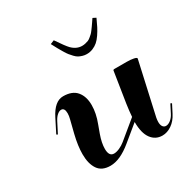

<svg xmlns="http://www.w3.org/2000/svg" viewBox="-177 -951 1100 1120"><g transform="rotate(-30 372.5 -391.0)"><path d="M304.7 -779.8 330.6 -790.5Q373 -728 390.1 -710.4Q420.9 -679.2 458.5 -679.2Q470.2 -679.2 481.2 -681.9Q492.2 -684.6 500.5 -687.7Q508.8 -690.9 518.3 -699Q527.8 -707 533.4 -711.9Q539.1 -716.8 548.6 -729.5Q558.1 -742.2 562 -747.8Q565.9 -753.4 576.7 -769Q587.4 -784.7 591.3 -790.5L612.3 -779.8Q598.6 -749.5 588.1 -729Q577.6 -708.5 563 -687Q548.3 -665.5 533.7 -652.8Q519 -640.1 499.8 -632.1Q480.5 -624 458 -624Q443.4 -624 429.9 -628.2Q416.5 -632.3 406 -637.9Q395.5 -643.6 383.8 -656Q372.1 -668.5 364.3 -678.2Q356.4 -688 344.5 -708Q332.5 -728 325.4 -741Q318.4 -753.9 304.7 -779.8ZM213.9 -480.5Q275.4 -480.5 304.4 -445.6Q333.5 -410.6 333.5 -353Q333.5 -297.4 309.6 -235.8L290.5 -183.6Q272 -131.8 272 -92.3Q272 -42 305.7 -42Q322.3 -42 343.5 -51.5Q364.7 -61 381.3 -74.7L502.9 -174.8Q505.4 -210.9 512.2 -257.8L544.4 -463.4Q544.9 -468.8 554.7 -468.8H635.3Q662.1 -468.8 681.9 -464.8Q701.7 -460.9 701.7 -454.1V-453.1L623 -100.6Q620.1 -84.5 620.1 -72.8Q620.1 -51.8 628.2 -41Q636.2 -30.3 648.9 -30.3Q664.1 -30.3 680.4 -43Q696.8 -55.7 707.5 -76.7L735.8 -131.8L744.6 -127.4L716.3 -72.3Q696.3 -33.2 665.8 -12.5Q635.3 8.3 603 8.3Q556.6 8.3 528.8 -29.3Q501 -66.9 501 -141.6L397 -56.2Q317.9 9.3 252.4 9.3Q194.8 9.3 169.2 -28.6Q143.6 -66.4 143.6 -130.4Q143.6 -186 161.1 -257.8L182.6 -343.8Q188 -363.8 188 -381.3Q188 -418 164.6 -418Q151.9 -418 137.9 -406Q124 -394 112.8 -372.6L76.7 -302.2L68.4 -307.1L113.8 -396.5Q156.2 -480.5 213.9 -480.5Z"/></g></svg>

Font: QumpellkaNo12
Style: Regular
Weight: 500
Designer: gluk (gluksza@wp.pl)
Foundry: gluk (gluksza@wp.pl)
Version: Version 00.480